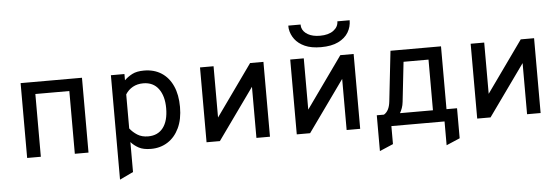

<svg xmlns="http://www.w3.org/2000/svg" viewBox="-56 -923 3808 1306"><g transform="rotate(-5 1848.0 -270.0)"><path d="M98.5 0V-511H517.5V0H424V-428.5H192V0Z M715 202V-511H807.5V-468.5Q830.5 -491 861.2 -507Q892 -523 941.5 -523Q1010.5 -523 1060.5 -490.8Q1110.5 -458.5 1137.5 -398.5Q1164.5 -338.5 1164.5 -255.5Q1164.5 -171 1136 -111.2Q1107.5 -51.5 1057.8 -19.8Q1008 12 944 12Q891.5 12 860 -5.2Q828.5 -22.5 807.5 -46.5V158ZM931.5 -74.5Q998 -74.5 1034 -121.5Q1070 -168.5 1070 -255.5Q1070 -338 1033.5 -387.5Q997 -437 929 -437Q888.5 -437 857.5 -419.8Q826.5 -402.5 807.5 -372V-139.5Q828 -113 858.2 -93.8Q888.5 -74.5 931.5 -74.5Z M1323.5 0V-511H1416V-161L1665.5 -511H1756.5V0H1664V-349L1414.5 0Z M1939.5 0V-511H2032V-161L2281.5 -511H2372.5V0H2280V-349L2030.5 0ZM2156 -576.5Q2090 -576.5 2046 -596.2Q2002 -616 1977.8 -648.5Q1953.5 -681 1947.5 -720.5Q1947 -726 1946.8 -731.5Q1946.5 -737 1946.5 -742H2030.5Q2030.5 -737 2031 -731.5Q2031.5 -726 2033 -720.5Q2041.5 -691.5 2073.5 -673Q2105.5 -654.5 2156 -654.5Q2214.5 -654.5 2248 -679.5Q2281.5 -704.5 2281.5 -742H2365.5Q2365.5 -697 2343 -659.5Q2320.5 -622 2274 -599.2Q2227.5 -576.5 2156 -576.5Z M2493 162.5V-82H2542Q2560.5 -93 2571.5 -114.5Q2582.5 -136 2586 -169L2624 -511H2969V-82H3041V123L2948.5 162.5V0H2585.5V123ZM2651.5 -82.5H2876.5V-428.5H2706L2676 -158Q2673.5 -134.5 2666.8 -116Q2660 -97.5 2651.5 -82.5Z M3171.5 0V-511H3264V-161L3513.5 -511H3604.5V0H3512V-349L3262.5 0Z"/></g></svg>

Font: Overpass Mono Medium
Style: Regular
Weight: 500
Monospace: yes
Designer: Delve Withrington, Dave Bailey
Foundry: Delve Fonts LLC
Version: Version 4.000